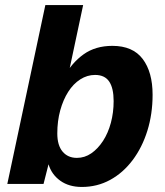

<svg xmlns="http://www.w3.org/2000/svg" viewBox="-20 -730 656 762"><path d="M304.8 12Q253.8 12 219.3 -12.7Q184.8 -37.4 172.6 -78L152.8 0H9L160 -710H310L247.6 -416.8L234 -424.4Q265 -481 311.9 -514.5Q358.8 -548 426 -548Q507 -548 546.3 -496Q585.6 -444 585.6 -354Q585.6 -277.6 564.9 -211.2Q544.2 -144.8 506.3 -94.4Q468.4 -44 417.1 -16Q365.8 12 304.8 12ZM285.2 -103.4Q316 -103.4 342.2 -121.4Q368.4 -139.4 388.7 -170.5Q409 -201.6 420 -242.5Q431 -283.4 431 -328.8Q431 -380 413.4 -406.3Q395.8 -432.6 357.2 -432.6Q326.2 -432.6 298.6 -415Q271 -397.4 250.8 -365.7Q230.6 -334 219 -291.8Q207.4 -249.6 207.4 -200.4Q207.4 -153.2 228.4 -128.3Q249.4 -103.4 285.2 -103.4Z"/></svg>

Font: Geist
Style: Italic
Weight: 400
Italic angle: -12°
Designer: Basement.studio, Andrés Briganti, Mateo Zaragoza
Foundry: Basement.studio, Vercel, Andrés Briganti, Guido Ferreyra, Mateo Zaragoza
Version: Version 1.500